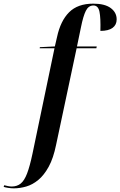

<svg xmlns="http://www.w3.org/2000/svg" viewBox="-158 -790 658 1050"><path d="M-83 240Q-97 240 -113 237.5Q-129 235 -138 232L-135 223Q-127 225 -115.5 227.5Q-104 230 -94 230Q-65 230 -45 214Q-25 198 -10 159Q5 120 20 49L140 -526H59L60 -532L142 -536L154 -588Q173 -676 220 -723Q267 -770 352 -770Q415 -770 447.5 -746Q480 -722 480 -684Q480 -654 457.5 -637.5Q435 -621 391 -621Q393 -692 386 -726Q379 -760 353 -760Q326 -760 311.5 -731Q297 -702 285 -642L263 -536H371L369 -526H261L149 1Q134 75 108.5 121.5Q83 168 51.5 194Q20 220 -14.5 230Q-49 240 -83 240Z"/></svg>

Font: Noto Serif Display Condensed SemiBold
Style: Italic
Weight: 600
Width: 3
Italic angle: -12°
Designer: Monotype Design Team
Foundry: Monotype Imaging Inc.
Version: Version 2.009